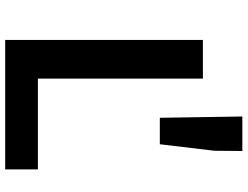

<svg xmlns="http://www.w3.org/2000/svg" viewBox="-127 -827 954 740"><g transform="rotate(90 350.0 -457.0)"><path d="M429 -914 434 -596H536L561 -806L562 -914ZM134 -762V0H633V-126H283V-762Z"/></g></svg>

Font: Kawkab Mono
Style: Bold
Weight: 700
Monospace: yes
Designer: Abdullah Arif
Foundry: Abdullah Arif
Version: Version 1.000;PS 000.500;hotconv 1.0.88;makeotf.lib2.5.64775